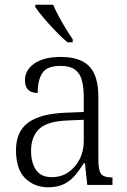

<svg xmlns="http://www.w3.org/2000/svg" viewBox="-20 -786 541 816"><path d="M185 10Q126 10 87 -28.5Q48 -67 48 -148Q48 -227 100 -265Q152 -303 259 -307L336 -310V-372Q336 -413 328.5 -443Q321 -473 299.5 -489.5Q278 -506 237 -506Q179 -506 159.5 -475Q140 -444 140 -391Q86 -391 86 -445Q86 -488 126 -516Q166 -544 239 -544Q321 -544 359.5 -504Q398 -464 398 -375V-111Q398 -62 409.5 -47Q421 -32 454 -32H458V0H351L341 -92H336Q320 -66 300.5 -42.5Q281 -19 253.5 -4.5Q226 10 185 10ZM200 -33Q240 -33 270.5 -54Q301 -75 318.5 -109.5Q336 -144 336 -185V-277L269 -274Q181 -271 146.5 -238Q112 -205 112 -145Q112 -95 133 -64Q154 -33 200 -33ZM267 -606Q245 -624 217.5 -652.5Q190 -681 165.5 -710Q141 -739 130 -756V-766H206Q215 -744 229.5 -717Q244 -690 260 -664Q276 -638 289 -619V-606Z"/></svg>

Font: Noto Serif SemiCondensed Light
Style: Regular
Weight: 300
Width: 4
Designer: Monotype Design Team
Foundry: Monotype Imaging Inc.
Version: Version 2.013